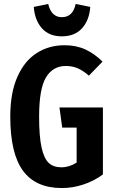

<svg xmlns="http://www.w3.org/2000/svg" viewBox="-20 -937 581 972"><path d="M499 -625 430 -554Q400 -580 373 -591.5Q346 -603 313 -603Q248 -603 213 -545.5Q178 -488 178 -346Q178 -246 190.5 -190Q203 -134 227 -112Q251 -90 291 -90Q331 -90 368 -114V-291H295L281 -393H501V-54Q457 -21 402.5 -3Q348 15 293 15Q161 15 96.5 -72.5Q32 -160 32 -347Q32 -467 68 -548Q104 -629 166 -668.5Q228 -708 307 -708Q366 -708 412.5 -686.5Q459 -665 499 -625ZM151 -902 224 -917Q240 -850 293 -850Q349 -850 363 -917L437 -902Q432 -834 395 -793.5Q358 -753 293 -753Q229 -753 192.5 -793.5Q156 -834 151 -902Z"/></svg>

Font: Fira Sans Compressed SemiBold
Style: Regular
Weight: 600
Width: 1
Designer: bBox Type GmbH & Carrois Corporate GbR & Edenspiekermann AG
Foundry: bBox Type GmbH & Carrois Corporate GbR & Edenspiekermann AG
Version: Version 4.301